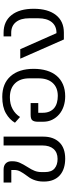

<svg xmlns="http://www.w3.org/2000/svg" viewBox="544 -1142 610 1739"><g transform="rotate(-90 849.5 -273.0)"><path d="M281 12Q235 12 197 0Q159 -12 131.5 -36Q104 -60 89 -96.5Q74 -133 74 -182Q74 -211 78.5 -233.5Q83 -256 90.5 -274.5Q98 -293 108 -309Q118 -325 130 -340Q151 -368 165 -394Q179 -420 179 -449V-476H65V-546H182Q219 -546 238.5 -526.5Q258 -507 258 -475V-466Q258 -430 244.5 -399.5Q231 -369 205 -328Q182 -293 171 -264.5Q160 -236 160 -202V-171Q160 -112 192.5 -84.5Q225 -57 279 -57Q337 -57 369 -93Q401 -129 401 -195V-546H481V-186Q481 -95 430 -41.5Q379 12 281 12Z M846 12Q798 12 756 -2Q714 -16 683 -42.5Q652 -69 634 -105.5Q616 -142 616 -187V-238Q616 -268 628 -284.5Q640 -301 679 -301H785V-232H697V-191Q697 -156 708.5 -130Q720 -104 740 -87.5Q760 -71 788.5 -63Q817 -55 850 -55Q925 -55 967 -101Q1009 -147 1009 -230V-312Q1009 -396 963.5 -442.5Q918 -489 837 -489Q775 -489 730 -464Q685 -439 659 -397L607 -443Q635 -492 692.5 -525Q750 -558 841 -558Q962 -558 1028.5 -482.5Q1095 -407 1095 -273Q1095 -208 1079 -155Q1063 -102 1031.5 -65Q1000 -28 953.5 -8Q907 12 846 12Z M1187 -395H1273L1418 -67H1421Q1484 -67 1518.5 -110.5Q1553 -154 1553 -232V-314Q1553 -391 1518.5 -434Q1484 -477 1421 -477H1389V-546H1422Q1525 -546 1582 -474Q1639 -402 1639 -273Q1639 -144 1582.5 -72Q1526 0 1423 0H1361Z"/></g></svg>

Font: IBM Plex Sans Thai
Style: Regular
Weight: 400
Designer: Mike Abbink, Paul van der Laan, Pieter van Rosmalen, Ben Mitchell, Mark Frömberg
Foundry: Bold Monday
Version: Version 1.2